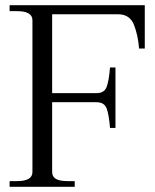

<svg xmlns="http://www.w3.org/2000/svg" viewBox="-20 -720 599 740"><path d="M538 -700V-533H516Q512 -585 496 -625Q480 -665 435 -665H181V-361H352Q382 -361 391 -385Q400 -409 404 -460H425V-227H404Q400 -278 391 -302Q382 -326 352 -326H181V-57Q181 -39 195.5 -30.5Q210 -22 240 -22H268V0H17V-22H46Q105 -22 105 -57V-642Q105 -677 46 -677H17V-700Z"/></svg>

Font: Taviraj Light
Style: Regular
Weight: 300
Designer: Katatrad Team
Foundry: CadsonDemak
Version: Version 1.001